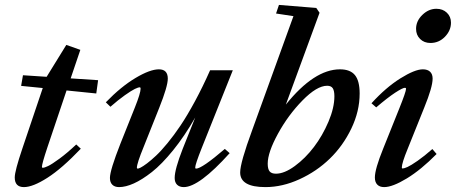

<svg xmlns="http://www.w3.org/2000/svg" viewBox="-20 -745 1843 776"><path d="M76.7 11.2Q39.6 11.2 39.6 -27.8Q39.6 -53.7 70.3 -144.5L152.8 -389.2L65.4 -397.9L72.8 -440.9L168.5 -434.6L248 -563.5L304.7 -543.5L265.6 -428.2L376.5 -420.9L369.1 -367.2L249 -379.4L171.4 -148.9Q149.4 -83 149.4 -70.3Q149.4 -66.9 152.8 -66.9Q159.7 -66.9 174.6 -74Q189.5 -81.1 220.5 -103.8Q251.5 -126.5 288.1 -161.1L306.6 -144Q230.5 -64 171.6 -26.4Q112.8 11.2 76.7 11.2Z M461.4 11.2Q443.8 11.2 434.1 1.7Q424.3 -7.8 424.3 -25.9Q424.3 -56.6 466.8 -164.6L524.9 -310.1Q548.3 -368.7 548.3 -386.7Q548.3 -392.1 544.9 -392.1Q538.6 -392.1 524.9 -385.5Q511.2 -378.9 484.6 -360.1Q458 -341.3 426.3 -313.5L407.7 -331.5Q469.2 -395 527.8 -429.9Q586.4 -464.8 622.1 -464.8Q658.2 -464.8 658.2 -427.2Q658.2 -396 623.5 -309.1L561 -152.3Q533.2 -84.5 533.2 -66.9Q533.2 -63.5 537.1 -63.5Q540 -63.5 548.8 -67.9Q557.6 -72.3 574.2 -84.7Q590.8 -97.2 610.8 -116Q630.9 -134.8 657 -166.5Q683.1 -198.2 709.7 -237.8Q736.3 -277.3 767.8 -335.4Q799.3 -393.6 829.1 -460.9H920.9L795.4 -147Q769 -80.6 769 -67.9Q769 -63.5 772.5 -63.5Q795.9 -63.5 888.7 -143.1L908.2 -126Q784.7 11.2 722.7 11.2Q705.6 11.2 695.8 1.7Q686 -7.8 686 -25.9Q686 -60.5 718.3 -143.1L769 -270Q725.6 -194.3 679.7 -137.7Q633.8 -81.1 594 -49.8Q554.2 -18.6 521 -3.7Q487.8 11.2 461.4 11.2Z M1052.7 11.2Q950.7 11.2 950.7 -47.9Q950.7 -87.4 999.5 -219.7L1166 -679.7L1095.7 -690.4L1107.4 -725.1L1258.3 -712.9L1271.5 -693.4L1135.3 -322.3Q1250 -464.8 1354 -464.8Q1395.5 -464.8 1414.6 -441.4Q1433.6 -418 1433.6 -367.2Q1433.6 -295.4 1399.9 -225.3Q1366.2 -155.3 1313 -103.8Q1259.8 -52.2 1190.4 -20.5Q1121.1 11.2 1052.7 11.2ZM1095.2 -43Q1129.4 -43 1171.6 -74Q1213.9 -105 1248.8 -150.9Q1283.7 -196.8 1307.6 -253.2Q1331.5 -309.6 1331.5 -356Q1331.5 -377.9 1325 -388.2Q1318.4 -398.4 1302.2 -398.4Q1260.7 -398.4 1202.6 -339.1Q1144.5 -279.8 1103.3 -204.3Q1062 -128.9 1062 -83.5Q1062 -61.5 1069.8 -52.2Q1077.6 -43 1095.2 -43Z M1719.7 -571.3Q1694.3 -571.3 1678 -587.4Q1661.6 -603.5 1661.6 -628.4Q1661.6 -660.2 1687 -684.8Q1712.4 -709.5 1743.7 -709.5Q1769.5 -709.5 1786.1 -693.6Q1802.7 -677.7 1802.7 -653.3Q1802.7 -621.6 1778.3 -596.4Q1753.9 -571.3 1719.7 -571.3ZM1532.7 11.2Q1514.6 11.2 1504.9 1.2Q1495.1 -8.8 1495.1 -27.8Q1495.1 -61.5 1528.8 -144.5L1593.8 -306.6Q1621.1 -374.5 1621.1 -386.2Q1621.1 -390.1 1616.2 -390.1Q1607.4 -390.1 1577.1 -370.4Q1546.9 -350.6 1500.5 -311L1481.4 -327.6Q1539.6 -391.6 1598.1 -428.2Q1656.7 -464.8 1689 -464.8Q1708 -464.8 1718.3 -455.1Q1728.5 -445.3 1728.5 -427.2Q1728.5 -393.1 1694.8 -310.5L1627.9 -144Q1604 -85.9 1604 -67.9Q1604 -64 1606.9 -64Q1613.3 -64 1627 -70.1Q1640.6 -76.2 1668 -95.2Q1695.3 -114.3 1727.5 -142.6L1744.6 -122.6Q1682.1 -59.1 1624.3 -23.9Q1566.4 11.2 1532.7 11.2Z"/></svg>

Font: Elstob 6pt SemiBold
Style: Italic
Weight: 600
Italic angle: -20°
Designer: Peter S. Baker
Version: Version 1.015